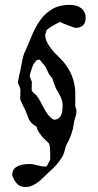

<svg xmlns="http://www.w3.org/2000/svg" viewBox="-20 -619 402 790"><path d="M30.3 98.6Q30.3 85 37.4 76.7Q44.4 68.4 54.9 63.7Q65.4 59.1 78.1 57.4Q90.8 55.7 102.1 55.7Q109.9 55.7 117.2 57.4Q124.5 59.1 131.8 60.8Q139.2 62.5 146.7 64.2Q154.3 65.9 162.6 65.9H171.9Q172.9 64.5 175 60.3Q177.2 56.2 179.4 51.8Q181.6 47.4 183.6 43.2Q185.5 39.1 186.5 37.1V17.1V8.3Q186.5 -0.5 185.5 -11.7Q184.6 -22.9 181.2 -28.8Q180.2 -30.3 176 -34.2Q171.9 -38.1 167 -42.7Q162.1 -47.4 158 -51.3Q153.8 -55.2 153.3 -56.6Q151.9 -58.1 149.2 -62Q146.5 -65.9 143.3 -70.3Q140.1 -74.7 137.7 -78.9Q135.3 -83 134.8 -84.5Q134.3 -85 133.5 -87.2Q132.8 -89.4 132.1 -91.8Q131.3 -94.2 130.6 -96.4Q129.9 -98.6 129.9 -98.6Q128.4 -99.6 124.8 -101.3Q121.1 -103 120.6 -104Q112.3 -109.4 107.2 -115.7Q102.1 -122.1 98.6 -129.4Q95.2 -136.7 92.5 -144.5Q89.8 -152.3 86.4 -160.6Q85.9 -162.1 83.3 -167.2Q80.6 -172.4 77.4 -178.7Q74.2 -185.1 71.8 -190.7Q69.3 -196.3 68.8 -197.8Q66.9 -200.2 64.9 -205.6Q63 -210.9 63 -211.9Q63 -213.9 63.5 -223.6Q64 -233.4 64 -242.7Q64 -252.4 63 -254.4Q63 -255.4 61.8 -258.8Q60.5 -262.2 58.8 -266.1Q57.1 -270 55.7 -273.4Q54.2 -276.9 53.7 -277.8V-280.3V-282.2Q54.2 -283.7 54.9 -287.1Q55.7 -290.5 56.4 -294.4Q57.1 -298.3 57.6 -301.5Q58.1 -304.7 58.1 -305.7Q64.5 -329.1 67.9 -351.3Q71.3 -373.5 78.1 -395.5Q78.1 -396.5 79.3 -399.2Q80.6 -401.9 82 -405Q83.5 -408.2 85 -410.6Q86.4 -413.1 86.4 -414.1Q100.1 -447.3 114.3 -480.2Q128.4 -513.2 148.2 -539.6Q168 -565.9 196.5 -582.5Q225.1 -599.1 267.6 -599.1Q279.3 -599.1 291 -596.2Q302.7 -593.3 312 -586.7Q321.3 -580.1 326.9 -570.1Q332.5 -560.1 332.5 -546.4Q332.5 -504.4 289.6 -504.4Q286.1 -504.9 283.7 -505.9Q281.2 -506.8 279.1 -507.6Q276.9 -508.3 275.9 -509.3Q273.9 -509.8 267.1 -512.2Q260.3 -514.6 252.2 -517.8Q244.1 -521 237.1 -523.9Q230 -526.9 228.5 -527.8H226.1Q224.1 -527.8 215.8 -523.4Q207.5 -519 198 -513.7Q188.5 -508.3 180.7 -502.7Q172.9 -497.1 171.9 -495.1Q170.9 -493.2 169.4 -488Q168 -482.9 168 -480.5Q166.5 -480.5 166.3 -478.8Q166 -477.1 166 -476.6Q166 -459 174.3 -443.6Q182.6 -428.2 194.3 -414.1Q206.1 -399.9 219.2 -387.2Q232.4 -374.5 242.7 -362.3Q285.2 -311 289.6 -245.1V-228V-183.1Q289.6 -183.1 290.3 -180.4Q291 -177.7 292 -174.6Q293 -171.4 293.7 -168.5Q294.4 -165.5 294.4 -164.6V-158.2Q294.4 -147.9 290.3 -137.7Q286.1 -127.4 285.2 -117.2Q284.7 -116.7 283.9 -112.8Q283.2 -108.9 282.5 -104Q281.7 -99.1 281 -95Q280.3 -90.8 280.3 -89.4Q276.4 -75.2 270.5 -58.6Q264.6 -42 256.3 -28.8Q249.5 -16.6 247.1 -3.2Q244.6 10.3 237.8 23.4Q225.1 44.9 212.2 59.3Q199.2 73.7 181.2 89.4Q170.9 98.6 160.4 109.4Q149.9 120.1 138.2 129.2Q126.5 138.2 113.3 144.3Q100.1 150.4 84 150.4Q62.5 150.4 49.8 136.7Q37.1 123 30.3 103ZM102.1 -305.7Q102.5 -304.7 103.8 -301.5Q105 -298.3 106.4 -294.4Q107.9 -290.5 109.1 -287.1Q110.4 -283.7 111.3 -282.2Q111.3 -280.8 110.8 -272.2Q110.4 -263.7 110.4 -255.9Q110.4 -252 110.4 -248.8Q110.4 -245.6 111.3 -245.1Q111.3 -244.1 113.8 -241.5Q116.2 -238.8 119.4 -235.8Q122.6 -232.9 125.7 -230.2Q128.9 -227.5 129.9 -226.6Q139.2 -214.8 146.2 -201.2Q153.3 -187.5 160.6 -173.8Q168 -160.2 177 -148.2Q186 -136.2 199.2 -127.4Q200.2 -127.4 200.9 -127Q201.7 -126.5 202.1 -126.5Q214.4 -126.5 221.4 -132.3Q228.5 -138.2 232.2 -147Q235.8 -155.8 236.8 -166.3Q237.8 -176.8 237.8 -186.5Q237.8 -198.7 234.1 -209Q230.5 -219.2 225.1 -228.8Q219.7 -238.3 214.1 -248Q208.5 -257.8 205.1 -268.6Q204.1 -269.5 202.6 -273.7Q201.2 -277.8 199.7 -282.7Q198.2 -287.6 197 -291.7Q195.8 -295.9 195.8 -296.4Q194.8 -297.4 192.6 -300Q190.4 -302.7 188 -305.9Q185.5 -309.1 183.6 -311.8Q181.6 -314.5 181.2 -314.9Q180.7 -316.4 178.5 -320.6Q176.3 -324.7 174.1 -329.6Q171.9 -334.5 169.9 -338.6Q168 -342.8 168 -343.8Q167 -344.2 164.6 -347.4Q162.1 -350.6 159.2 -354.2Q156.2 -357.9 152.8 -361.8Q149.4 -365.7 147.5 -368.2Q145 -372.1 144.3 -372.8Q143.6 -373.5 138.2 -373.5Q134.3 -373.5 130.6 -370.6Q127 -367.7 123.8 -363.5Q120.6 -359.4 118.2 -355.2Q115.7 -351.1 114.7 -348.1Q113.8 -345.7 111.8 -340.1Q109.9 -334.5 107.7 -327.6Q105.5 -320.8 103.8 -314.7Q102.1 -308.6 102.1 -305.7Z"/></svg>

Font: IM FELL English SC
Style: Regular
Weight: 400
Designer: Igino Marini
Foundry: Igino Marini
Version: 3.00